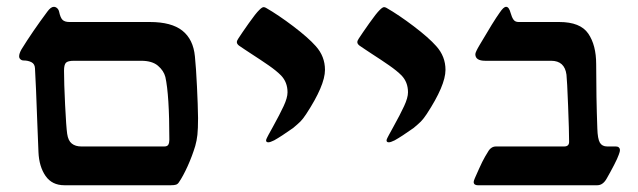

<svg xmlns="http://www.w3.org/2000/svg" viewBox="-20 -548 1886 568"><path d="M49.8 -369.1Q44.4 -369.1 40.5 -372.6Q36.6 -376 36.6 -381.3Q36.6 -389.6 43.5 -401.9Q75.7 -454.1 120.1 -513.7Q130.4 -527.8 139.2 -527.8Q144.5 -527.8 148.9 -523.9Q153.3 -520 154.8 -513.7Q158.7 -495.1 165.3 -489Q171.9 -482.9 185.5 -482.9H423.3Q487.3 -482.9 519.5 -457.3Q551.8 -431.6 556.6 -381.3Q560.1 -347.2 562.7 -292.2Q565.4 -237.3 565.9 -198.7Q565.9 -167 564 -149.2Q562 -131.3 557.6 -116.2Q548.8 -86.9 535.2 -56.6Q521.5 -26.4 509.3 -8.8Q505.9 -3.4 500.7 -1.7Q495.6 0 485.8 0H170.4Q133.8 0 114.7 -27.6Q95.7 -55.2 93.8 -97.7Q92.3 -126 90.3 -185.5Q86.4 -296.4 83.5 -345.7Q83 -358.9 73 -364Q63 -369.1 49.8 -369.1ZM481 -134.8Q481 -267.1 469.2 -320.3Q464.4 -338.9 447.3 -353.5Q430.2 -368.2 397.5 -368.2H198.7Q180.7 -368.2 175 -362.3Q169.4 -356.4 169.4 -338.9Q169.4 -302.7 172.6 -237.5Q175.8 -172.4 178.7 -152.3Q181.6 -131.8 192.4 -123.3Q203.1 -114.7 220.7 -114.7H465.8Q475.1 -114.7 478 -120.1Q481 -125.5 481 -134.8Z M811.5 -324.7Q797.4 -338.9 774.9 -354.5Q752.4 -370.1 722.2 -389.6Q713.4 -395.5 704.3 -401.4Q695.3 -407.2 687 -413.1Q680.7 -418 680.7 -423.3Q680.7 -427.7 685.1 -434.1Q694.8 -449.2 715.8 -479Q736.8 -508.8 747.1 -518.6Q755.4 -526.9 759.8 -526.9Q762.7 -526.9 766.6 -524.9Q803.2 -503.9 847.7 -470.2Q892.1 -436.5 914.1 -411.6Q941.4 -381.3 941.4 -341.3Q941.4 -295.4 885.7 -210.4Q876 -195.8 868.7 -188.5Q861.3 -181.2 847.2 -169.4Q812 -144.5 791 -132.8Q779.3 -127 773.9 -127Q767.1 -127 767.1 -132.8Q767.1 -135.3 770.3 -141.4Q773.4 -147.5 774.4 -149.4L787.6 -173.3Q807.6 -209.5 819.1 -234.1Q830.6 -258.8 830.6 -274.9Q830.6 -304.7 811.5 -324.7Z M1168 -324.7Q1153.8 -338.9 1131.3 -354.5Q1108.9 -370.1 1078.6 -389.6Q1069.8 -395.5 1060.8 -401.4Q1051.8 -407.2 1043.5 -413.1Q1037.1 -418 1037.1 -423.3Q1037.1 -427.7 1041.5 -434.1Q1051.3 -449.2 1072.3 -479Q1093.3 -508.8 1103.5 -518.6Q1111.8 -526.9 1116.2 -526.9Q1119.1 -526.9 1123 -524.9Q1159.7 -503.9 1204.1 -470.2Q1248.5 -436.5 1270.5 -411.6Q1297.9 -381.3 1297.9 -341.3Q1297.9 -295.4 1242.2 -210.4Q1232.4 -195.8 1225.1 -188.5Q1217.8 -181.2 1203.6 -169.4Q1168.5 -144.5 1147.5 -132.8Q1135.7 -127 1130.4 -127Q1123.5 -127 1123.5 -132.8Q1123.5 -135.3 1126.7 -141.4Q1129.9 -147.5 1130.9 -149.4L1144 -173.3Q1164.1 -209.5 1175.5 -234.1Q1187 -258.8 1187 -274.9Q1187 -304.7 1168 -324.7Z M1447.3 -114.7H1648.9Q1663.6 -114.7 1663.6 -128.4Q1663.6 -160.2 1660.6 -235.6Q1657.7 -311 1655.8 -327.1Q1650.4 -368.2 1610.4 -368.2H1415.5Q1386.2 -368.2 1386.2 -387.7Q1386.2 -393.6 1398.9 -415Q1440.4 -485.8 1458 -510.3Q1463.9 -519 1468.5 -523.4Q1473.1 -527.8 1477.5 -527.8Q1485.8 -527.8 1490.7 -509.3Q1494.1 -497.1 1499 -490Q1503.9 -482.9 1514.2 -482.9H1634.3Q1696.8 -482.9 1720.2 -448.7Q1743.7 -414.6 1743.7 -357.9Q1743.7 -260.3 1747.1 -168Q1748 -137.2 1754.6 -126Q1761.2 -114.7 1776.4 -114.7H1802.2Q1807.6 -114.7 1810.8 -111.8Q1814 -108.9 1814 -104.5Q1814 -100.6 1812.5 -96.2Q1811 -91.8 1810.5 -90.3Q1807.1 -80.1 1796.6 -59.8Q1786.1 -39.6 1774.9 -20Q1763.7 0 1747.1 0H1393.1Q1387.7 0 1384.5 -2.4Q1381.3 -4.9 1381.3 -9.8Q1381.3 -12.7 1384.8 -21Q1399.4 -54.2 1406.7 -69.1Q1414.1 -84 1425.8 -102.5Q1429.2 -107.9 1434.8 -111.3Q1440.4 -114.7 1447.3 -114.7Z"/></svg>

Font: David Libre Medium
Style: Regular
Weight: 500
Version: Version 1.000